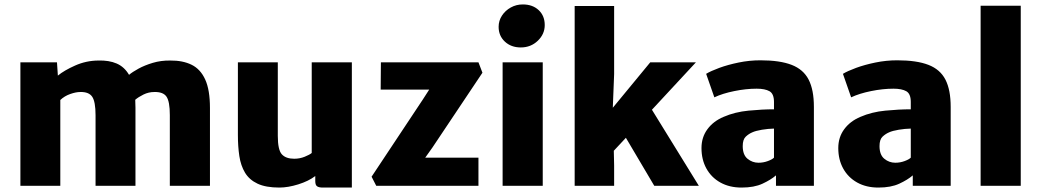

<svg xmlns="http://www.w3.org/2000/svg" viewBox="-20 -838 4691 866"><path d="M72 0V-557H237L241 -497Q269.5 -520.5 319 -542.5Q368.5 -564.5 423 -565Q471.5 -566.5 506.2 -551.5Q541 -536.5 562 -500.5Q577.5 -513.5 605 -528.5Q632.5 -543.5 669 -554.5Q705.5 -565.5 748 -565Q804 -565.5 844 -546Q884 -526.5 905.5 -479.5Q927 -432.5 927 -351V0H746V-319Q746 -380 731 -402Q716 -424 676 -423Q650.5 -423 627.5 -411.8Q604.5 -400.5 590 -388Q591 -371 591 -352V0H411V-318Q411 -379 396 -401.5Q381 -424 342 -423Q322.5 -423 296.8 -414Q271 -405 252 -387V0Z M1240 8Q1179 8 1141.8 -9.5Q1104.5 -27 1085.2 -59Q1066 -91 1059.5 -134.2Q1053 -177.5 1053 -229V-557H1233V-225Q1233 -162 1251.2 -142Q1269.5 -122 1307 -122Q1332 -122 1354.2 -131Q1376.5 -140 1386 -148V-557H1567V8H1436Q1419 8 1410.5 2.5Q1402 -3 1402 -21V-44Q1372 -21 1325.5 -6.5Q1279 8 1240 8Z M1677 0 1656 -41 1887 -389 1916 -434H1697L1698 -557H2138L2156 -510L1930 -172L1898 -127H2138V0Z M2247 0V-557H2428V0ZM2329 -624Q2285.5 -624 2257.2 -650.2Q2229 -676.5 2229 -717Q2229 -744.5 2244 -767.5Q2259 -790.5 2283.8 -804.2Q2308.5 -818 2338 -818Q2382.5 -818 2409.8 -792.2Q2437 -766.5 2437 -725Q2437 -684 2405.5 -654Q2374 -624 2329 -624Z M3119 -557 2920.5 -343 3132 0H2931L2803 -216.5L2748.5 -158L2750 -92V0H2572V-811H2750V-504L2744 -352L2913 -557Z M3325 8Q3270 8 3229.2 -14.8Q3188.5 -37.5 3166.2 -77.8Q3144 -118 3144 -170Q3144 -219 3170.8 -255.2Q3197.5 -291.5 3244 -311Q3294.5 -333 3356.5 -339Q3418.5 -345 3471 -345V-378Q3471 -415 3450.8 -426.5Q3430.5 -438 3393 -438Q3345 -438 3292 -427.2Q3239 -416.5 3202 -399L3165 -505Q3185.5 -517.5 3224.2 -531.8Q3263 -546 3311.5 -556Q3360 -566 3410 -566Q3497.5 -566 3550.5 -545.5Q3603.5 -525 3627.2 -479Q3651 -433 3651 -356V0H3480V-47Q3457 -27 3419.2 -9.5Q3381.5 8 3325 8ZM3330 -179Q3330 -139.5 3351.8 -121.8Q3373.5 -104 3401 -104Q3423 -104 3443.2 -111.5Q3463.5 -119 3471 -127V-258Q3445 -257.5 3416.5 -252.8Q3388 -248 3373 -241Q3357.5 -234.5 3343.8 -221.8Q3330 -209 3330 -179Z M3942 8Q3887 8 3846.2 -14.8Q3805.5 -37.5 3783.2 -77.8Q3761 -118 3761 -170Q3761 -219 3787.8 -255.2Q3814.5 -291.5 3861 -311Q3911.5 -333 3973.5 -339Q4035.5 -345 4088 -345V-378Q4088 -415 4067.8 -426.5Q4047.5 -438 4010 -438Q3962 -438 3909 -427.2Q3856 -416.5 3819 -399L3782 -505Q3802.5 -517.5 3841.2 -531.8Q3880 -546 3928.5 -556Q3977 -566 4027 -566Q4114.5 -566 4167.5 -545.5Q4220.5 -525 4244.2 -479Q4268 -433 4268 -356V0H4097V-47Q4074 -27 4036.2 -9.5Q3998.5 8 3942 8ZM3947 -179Q3947 -139.5 3968.8 -121.8Q3990.5 -104 4018 -104Q4040 -104 4060.2 -111.5Q4080.5 -119 4088 -127V-258Q4062 -257.5 4033.5 -252.8Q4005 -248 3990 -241Q3974.5 -234.5 3960.8 -221.8Q3947 -209 3947 -179Z M4403 0V-812H4584V0Z"/></svg>

Font: Merriweather Sans Black
Style: Regular
Weight: 900
Designer: Eben Sorkin
Foundry: Eben Sorkin
Version: Version 1.008; ttfautohint (v1.7.19-72a1) -l 8 -r 50 -G 200 